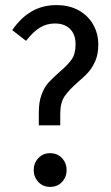

<svg xmlns="http://www.w3.org/2000/svg" viewBox="-20 -720 433 752"><path d="M365 -546Q365 -509 354 -483Q343 -457 328 -439.5Q313 -422 287 -400Q251 -369 233.5 -343.5Q216 -318 216 -275V-229H132V-280Q132 -321 143 -350Q154 -379 170 -396.5Q186 -414 212 -437Q245 -465 260.5 -487Q276 -509 276 -546Q276 -585 254.5 -606.5Q233 -628 195 -628Q163 -628 136.5 -612Q110 -596 82 -560L28 -602Q95 -700 200 -700Q253 -700 290 -678.5Q327 -657 346 -622Q365 -587 365 -546ZM241 -54Q241 -27 223 -7.5Q205 12 176 12Q148 12 130 -7.5Q112 -27 112 -54Q112 -81 130 -100.5Q148 -120 176 -120Q205 -120 223 -100.5Q241 -81 241 -54Z"/></svg>

Font: Fira Sans Compressed
Style: Regular
Weight: 400
Width: 1
Designer: bBox Type GmbH & Carrois Corporate GbR & Edenspiekermann AG
Foundry: bBox Type GmbH & Carrois Corporate GbR & Edenspiekermann AG
Version: Version 4.301